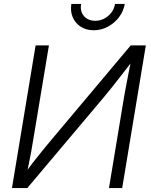

<svg xmlns="http://www.w3.org/2000/svg" viewBox="-20 -959 772 979"><path d="M603 0H535.6L612.3 -462.9Q616.2 -483.9 621.6 -514.2Q627 -544.4 634.8 -583Q642.6 -621.6 651.9 -667.5L661.6 -656.2Q627 -611.3 598.9 -575.2Q570.8 -539.1 548.1 -510.5Q525.4 -481.9 506.3 -459.5L119.1 0H41L161.6 -727.5H229.5L147.9 -237.3Q144.5 -215.8 139.2 -186.3Q133.8 -156.7 127.2 -124.5Q120.6 -92.3 113.8 -61.5L105 -72.8Q127.4 -103.5 150.4 -133.1Q173.3 -162.6 194.3 -188.2Q215.3 -213.9 231 -232.9L646.5 -727.5H723.6ZM457.5 -804.7Q419.4 -804.7 391.6 -822.8Q363.8 -840.8 350.8 -871.1Q337.9 -901.4 343.8 -939H393.6Q387.2 -901.4 408 -877.2Q428.7 -853 465.8 -853Q490.2 -853 511.7 -864.3Q533.2 -875.5 547.9 -894.8Q562.5 -914.1 566.4 -939H616.2Q609.9 -901.4 586.7 -871.1Q563.5 -840.8 529.8 -822.8Q496.1 -804.7 457.5 -804.7Z"/></svg>

Font: Inter 24pt Light
Style: Italic
Weight: 300
Italic angle: -9.3988°
Designer: Rasmus Andersson
Foundry: rsms
Version: Version 4.001;git-66647c0bb